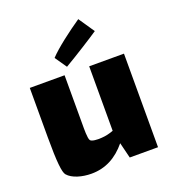

<svg xmlns="http://www.w3.org/2000/svg" viewBox="-128 -779 797 887"><g transform="rotate(-20 271.0 -336.0)"><path d="M410 -604 357 -682C301 -644 226 -587 193 -551L233 -493C288 -525 381 -584 410 -604ZM330 -460V-143C312 -136 291 -131 272 -130C250 -128 222 -130 216 -139C208 -150 209 -198 209 -220V-460H38V-218C38 -95 44 -43 56 -29C78 -3 126 10 171 10C240 10 296 -20 343 -77L362 0H501V-460Z"/></g></svg>

Font: FilmFarsi Display
Style: Regular
Weight: 400
Designer: Borna Izadpanah
Foundry: Borna Izadpanah
Version: Version 1.000;PS 001.000;hotconv 1.0.88;makeotf.lib2.5.64775